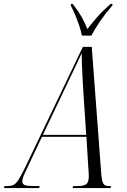

<svg xmlns="http://www.w3.org/2000/svg" viewBox="-77 -951 642 971"><path d="M-57 0 -54 -10H-40Q-22 -10 -9.5 -15.5Q3 -21 16 -41Q29 -61 50 -104L342 -714H387L433 -100Q435 -61 439 -41.5Q443 -22 451.5 -16Q460 -10 475 -10H485L482 0H290L293 -10H317Q346 -10 359 -19.5Q372 -29 372 -59Q372 -68 371.5 -77.5Q371 -87 370 -98L360 -259H135L61 -102Q51 -82 43.5 -64.5Q36 -47 36 -33Q36 -19 50 -14.5Q64 -10 96 -10H124L121 0ZM248 -496 140 -269H359L345 -479Q343 -509 341 -546.5Q339 -584 337.5 -620.5Q336 -657 336 -682Q325 -657 314 -634.5Q303 -612 288 -580Q273 -548 248 -496ZM337 -771Q333 -794 323.5 -822Q314 -850 302.5 -877Q291 -904 281 -923L282 -931H291Q319 -895 335.5 -866Q352 -837 365 -804Q386 -832 414 -864Q442 -896 482 -931H492L491 -923Q457 -884 430.5 -845.5Q404 -807 385 -771Z"/></svg>

Font: Noto Serif Display ExtraCondensed Light
Style: Italic
Weight: 300
Width: 2
Italic angle: -12°
Designer: Monotype Design Team
Foundry: Monotype Imaging Inc.
Version: Version 2.009